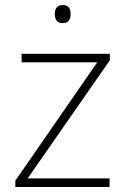

<svg xmlns="http://www.w3.org/2000/svg" viewBox="-20 -744 499 764"><path d="M229 -724C207 -724 198 -709 198 -688C198 -667 207 -652 229 -652C253 -652 261 -667 261 -688C261 -709 253 -724 229 -724ZM416 0V-34H90L417 -504V-530H66V-496H367L41 -25V0Z"/></svg>

Font: Noto Sans Sinhala ExtraLight
Style: Regular
Weight: 200
Designer: Jelle Bosma - Monotype Design Team
Foundry: Monotype Imaging Inc.
Version: Version 2.006